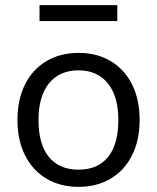

<svg xmlns="http://www.w3.org/2000/svg" viewBox="-20 -721 612 748"><path d="M48 -254Q48 -333 77.5 -392Q107 -451 161 -483Q215 -515 286 -515Q357 -515 411 -483Q465 -451 494.5 -392Q524 -333 524 -254Q524 -175 494.5 -116Q465 -57 411 -25Q357 7 286 7Q215 7 161 -25Q107 -57 77.5 -116Q48 -175 48 -254ZM441 -254Q441 -346 400 -396.5Q359 -447 286 -447Q212 -447 171 -396.5Q130 -346 130 -254Q130 -159 170.5 -109.5Q211 -60 286 -60Q361 -60 401 -109.5Q441 -159 441 -254ZM134 -639V-701H437V-639Z"/></svg>

Font: Muli-Regular
Style: Regular
Weight: 400
Version: Version 2.000